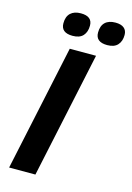

<svg xmlns="http://www.w3.org/2000/svg" viewBox="-136 -984 720 1051"><g transform="rotate(15 224.5 -458.5)"><path d="M25.9 0H174.8L327.1 -713.9H178.2ZM304.7 -839.8C304.7 -804 326.7 -786.1 370.6 -786.1C397 -786.1 416.6 -793.2 429.4 -807.4C442.3 -821.5 448.7 -840.5 448.7 -864.3C448.7 -881.2 443.2 -894.2 432.1 -903.3C421.1 -912.4 404.9 -917 383.8 -917C358.4 -917 338.9 -910.5 325.2 -897.5C311.5 -884.4 304.7 -865.2 304.7 -839.8ZM108.4 -839.8C108.4 -804 130.4 -786.1 174.3 -786.1C201 -786.1 220.7 -793.2 233.4 -807.4C246.1 -821.5 252.4 -840.5 252.4 -864.3C252.4 -899.4 230.8 -917 187.5 -917C162.4 -917 143 -910.5 129.2 -897.5C115.3 -884.4 108.4 -865.2 108.4 -839.8Z"/></g></svg>

Font: OpenSans
Style: Bold Italic
Weight: 700
Italic angle: -12°
Foundry: Ascender Corporation
Version: Version 1.10; ttfautohint (v1.2) -l 8 -r 50 -G 200 -x 14 -D 